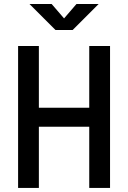

<svg xmlns="http://www.w3.org/2000/svg" viewBox="-20 -918 626 938"><path d="M416 0V-298.8H169.9V0H68.4V-693.4H169.9V-391.6H416V-693.4H517.6V0ZM251 -771.5 124 -898.4H232.4L293 -828.1L353.5 -898.4H461.9L335 -771.5Z"/></svg>

Font: CaskaydiaMono NF
Style: Regular
Weight: 400
Designer: Aaron Bell
Foundry: Saja Typeworks
Version: Version 2111.001; ttfautohint (v1.8.4);Nerd Fonts 3.1.1